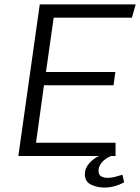

<svg xmlns="http://www.w3.org/2000/svg" viewBox="-20 -706 634 869"><path d="M63 0 160 -686H594L577 -626H223L188 -380H502L494 -320H179L143 -60H503V0ZM452 143Q420 143 392 129.5Q364 116 364 82Q364 55 384.5 32.5Q405 10 428 0H482Q451 15 438.5 32Q426 49 426 67Q426 86 438.5 92.5Q451 99 465 99Q483 99 500.5 94.5Q518 90 534 85L542 119Q520 131 497.5 137Q475 143 452 143Z"/></svg>

Font: Chivo ExtraLight
Style: Italic
Weight: 250
Italic angle: -8.05°
Designer: Hector Gatti
Foundry: Omnibus-Type
Version: Version 2.002